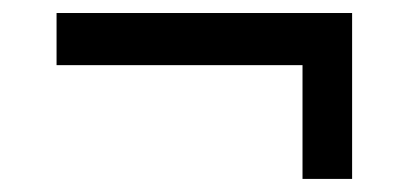

<svg xmlns="http://www.w3.org/2000/svg" viewBox="-20 -395 631 295"><path d="M66.9 -294.9V-375H521V-120.1H444.8V-294.9Z"/></svg>

Font: Raleway Medium
Style: Regular
Weight: 500
Designer: Matt McInerney, Pablo Impallari, Rodrigo Fuenzalida
Foundry: Matt McInerney, Pablo Impallari, Rodrigo Fuenzalida
Version: Version 3.000g; ttfautohint (v1.5) -l 8 -r 28 -G 28 -x 14 -D